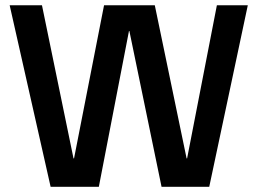

<svg xmlns="http://www.w3.org/2000/svg" viewBox="-20 -717 988 737"><path d="M17.1 -696.8H141.1L262.2 -108.9H264.2L379.4 -696.8H574.2L696.3 -108.9H698.2L812.5 -696.8H931.2L783.2 0H600.1L476.6 -598.1H475.1L359.4 0H174.3Z"/></svg>

Font: Doppio One
Style: Regular
Weight: 400
Designer: Szymon Celej
Foundry: Szymon Celej
Version: Version 1.002